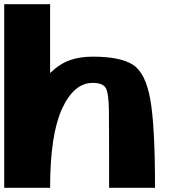

<svg xmlns="http://www.w3.org/2000/svg" viewBox="-20 -895 884 915"><path d="M0 0V-875H218.8V-546.9Q265.6 -591.8 313.5 -608.4Q361.3 -625 421.9 -625Q554.7 -625 614.3 -585.9Q673.8 -546.9 696.3 -420.9Q718.8 -294.9 718.8 0H500Q500 -281.2 499 -367.2Q498 -453.1 483.4 -476.6Q468.8 -500 421.9 -500Q332 -500 275.4 -376Q218.8 -252 218.8 0Z"/></svg>

Font: CraftyPE
Style: Regular
Weight: 400
Designer: Erek Butcher
Foundry: Haunted Coop
Version: Version 0.018;April 4, 2024;FontCreator 15.0.0.2962 64-bit